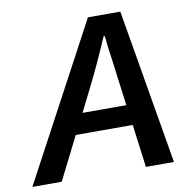

<svg xmlns="http://www.w3.org/2000/svg" viewBox="-129 -797 866 876"><g transform="rotate(-10 304.0 -359.0)"><path d="M335 -718H485L607 0H477L451 -199H187L87 0H-49ZM438 -293 424 -399 410 -507Q402 -557 396 -620H390Q338 -498 288 -399L235 -293Z"/></g></svg>

Font: Nebula Sans Semibold
Style: Regular
Weight: 600
Italic angle: -9°
Designer: Paul D. Hunt for Adobe (as Source Sans)
Foundry: Nebula Entertainment & Broadcasting LLC
Version: Version 1.010